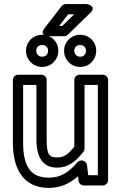

<svg xmlns="http://www.w3.org/2000/svg" viewBox="-20 -881 596 938"><path d="M93 -183V-466H158V-198C158 -113 189 -62 259 -62C312 -62 349 -90 388 -140C391 -144 393 -150 393 -155V-466H458V-25H411L405 -75C403 -88 391 -97 380 -97H377C370 -97 362 -93 358 -88C317 -40 277 -13 219 -13C132 -13 93 -65 93 -183ZM43 -183C43 -53 96 37 219 37C276 37 322 15 361 -20L364 3C365 14 376 25 389 25H483C494 25 508 15 508 0V-491C508 -502 498 -516 483 -516H368C357 -516 343 -506 343 -491V-164C310 -124 291 -112 259 -112C223 -112 208 -121 208 -198V-491C208 -502 198 -516 183 -516H68C57 -516 43 -506 43 -491ZM269 -754 313 -811H342L284 -754ZM198 -744C168 -705 218 -704 218 -704H294C299 -704 306 -706 311 -711L421 -818C456 -852 404 -861 404 -861H301C295 -861 286 -857 281 -851ZM186 -604C169 -604 157 -616 157 -633C157 -649 168 -661 186 -661C204 -661 215 -649 215 -633C215 -616 203 -604 186 -604ZM186 -554C231 -554 265 -590 265 -633C265 -677 230 -711 186 -711C142 -711 107 -677 107 -633C107 -590 141 -554 186 -554ZM372 -604C354 -604 343 -616 343 -633C343 -650 353 -661 372 -661C389 -661 400 -650 400 -633C400 -616 389 -604 372 -604ZM372 -554C417 -554 450 -590 450 -633C450 -676 417 -711 372 -711C327 -711 293 -676 293 -633C293 -590 326 -554 372 -554Z"/></svg>

Font: Falling Sky
Style: Ou
Weight: 400
Designer: Paul D. Hunt
Foundry: Adobe Systems Incorporated
Version: Version 1.02